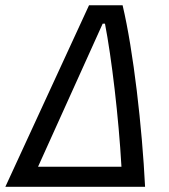

<svg xmlns="http://www.w3.org/2000/svg" viewBox="-40 -714 645 734"><path d="M-19.5 0H514.6C503.4 -226.6 470.2 -519 428.7 -693.8H300.3ZM105.5 -76.7 352.5 -623.5H361.3C386.7 -492.7 413.6 -266.6 424.3 -76.7Z"/></svg>

Font: Cascadia Code PL SemiLight
Style: Italic
Weight: 350
Italic angle: -10°
Monospace: yes
Designer: Aaron Bell
Foundry: Saja Typeworks
Version: Version 2404.023